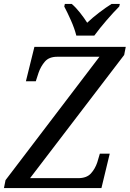

<svg xmlns="http://www.w3.org/2000/svg" viewBox="-34 -951 656 971"><path d="M-14 0 -6 -40 469 -664H256Q214 -664 193 -639.5Q172 -615 161 -583L147 -540H97L140 -714H602L594 -673L118 -50H361Q404 -50 425.5 -73.5Q447 -97 458 -130L471 -174H521L479 0ZM352 -771Q343 -807 324.5 -848.5Q306 -890 291 -918L294 -931H329Q350 -913 370.5 -887Q391 -861 407 -836Q433 -861 467 -887Q501 -913 530 -931H572L569 -918Q541 -890 505.5 -849Q470 -808 443 -771Z"/></svg>

Font: Noto Serif SemiCondensed
Style: Italic
Weight: 400
Width: 4
Italic angle: -12°
Designer: Monotype Design Team
Foundry: Monotype Imaging Inc.
Version: Version 2.013